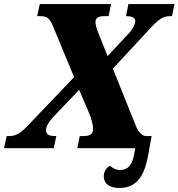

<svg xmlns="http://www.w3.org/2000/svg" viewBox="-54 -734 884 951"><path d="M536 197C604 197 656 164 679 39L697 -60H671C652 -60 632 -76 618 -113L505 -394L683 -586C731 -639 753 -654 789 -654H798L810 -714H582L570 -654H572C601 -654 616 -646 616 -630C616 -612 601 -587 586 -571L479 -456L435 -566C423 -594 419 -613 419 -625C419 -644 432 -654 463 -654H484L496 -714H143L130 -654H137C172 -654 189 -653 209 -603L313 -352L103 -132C53 -78 30 -60 -8 -60H-21L-34 0H212L225 -60H222C182 -60 174 -71 174 -90C174 -109 189 -132 212 -157L338 -289L388 -172C398 -148 407 -117 407 -96C407 -72 396 -60 358 -60H341L329 0H616L610 33C601 83 579 108 541 108C519 108 505 99 491 87C474 96 460 115 460 139C460 180 495 197 536 197Z"/></svg>

Font: Noto Serif SemiCondensed Black
Style: Italic
Weight: 900
Width: 4
Italic angle: -12°
Designer: Monotype Design Team
Foundry: Monotype Imaging Inc.
Version: Version 2.014